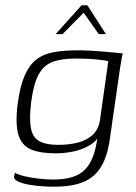

<svg xmlns="http://www.w3.org/2000/svg" viewBox="-20 -592 515 725"><path d="M183 113Q167 113 141.5 111.5Q116 110 90.5 105.5Q65 101 48.5 93.5Q32 86 33 75Q34 72 35 67Q36 62 36 60Q49 68 75 74Q101 80 129.5 83Q158 86 179 86Q238 86 273 68.5Q308 51 326.5 10Q345 -31 351 -98L366 -99Q351 -64 322.5 -46Q294 -28 259.5 -20.5Q225 -13 190 -13Q133 -13 97.5 -27.5Q62 -42 49.5 -83Q37 -124 47 -202Q56 -268 73.5 -307.5Q91 -347 117.5 -367.5Q144 -388 183 -395Q222 -402 276 -402Q298 -402 323.5 -400.5Q349 -399 374 -397Q399 -395 417.5 -393Q436 -391 444 -390Q442 -386 439.5 -371.5Q437 -357 434 -339Q431 -321 429 -305L395 -69Q386 -2 361.5 38Q337 78 294 95.5Q251 113 183 113ZM200 -45Q240 -45 273.5 -53.5Q307 -62 329 -82Q351 -102 357 -135L389 -361Q379 -364 345.5 -367.5Q312 -371 266 -371Q212 -371 178 -358Q144 -345 125.5 -310Q107 -275 98 -209Q90 -145 96.5 -109Q103 -73 128.5 -59Q154 -45 200 -45ZM190 -463 288 -572H310L380 -463H353L296 -544L216 -463Z"/></svg>

Font: Genos Light
Style: Italic
Weight: 300
Italic angle: -8°
Designer: Robert E. Leuschke
Foundry: Robert E. Leuschke
Version: Version 1.010